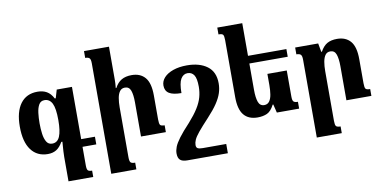

<svg xmlns="http://www.w3.org/2000/svg" viewBox="-89 -1028 3091 1552"><g transform="rotate(-10 1456.5 -252.5)"><path d="M395 -492H520V-63H633V0H520V153Q520 185 529 194Q538 203 563 203V255H360V57Q360 37 361.5 9.5Q363 -18 367 -69H358Q334 -27 305 -9Q276 9 235 9Q147 9 98 -57Q49 -123 49 -248Q49 -370 98 -436Q147 -502 238 -502Q282 -502 313.5 -484Q345 -466 367 -424H375ZM284 -68Q327 -68 346 -112.5Q365 -157 365 -247Q365 -343 344.5 -384Q324 -425 282 -425Q251 -425 236 -399Q221 -373 216 -332.5Q211 -292 211 -247Q211 -202 216.5 -161Q222 -120 237.5 -94Q253 -68 284 -68Z M1204 -56V0H1000V-279Q1000 -343 987.5 -377.5Q975 -412 940 -412Q913 -412 898 -392Q883 -372 877 -338Q871 -304 871 -262V147Q871 179 879.5 189.5Q888 200 917 200V255H711V-652Q711 -684 701 -694Q691 -704 666 -704V-760H871V-492Q871 -474 870 -456Q869 -438 867 -421H872Q894 -463 927.5 -482.5Q961 -502 1011 -502Q1082 -502 1121 -456.5Q1160 -411 1160 -309V-112Q1160 -77 1167.5 -66.5Q1175 -56 1204 -56Z M1464 -502Q1568 -502 1630.5 -455.5Q1693 -409 1693 -315Q1693 -274 1680.5 -235.5Q1668 -197 1639 -153.5Q1610 -110 1558 -54Q1501 7 1471.5 43Q1442 79 1432 102Q1422 125 1422 145Q1422 165 1434.5 172Q1447 179 1476 179H1668V255H1336Q1295 255 1277 238.5Q1259 222 1259 185Q1259 160 1270 131.5Q1281 103 1311.5 62Q1342 21 1401 -42Q1450 -97 1478.5 -142.5Q1507 -188 1518.5 -230Q1530 -272 1530 -315Q1530 -384 1511.5 -411.5Q1493 -439 1459 -439Q1424 -439 1403.5 -405Q1383 -371 1383 -289Q1315 -289 1282.5 -309.5Q1250 -330 1250 -374Q1250 -410 1276.5 -439Q1303 -468 1351.5 -485Q1400 -502 1464 -502Z M2253 -321V-107Q2253 -74 2263 -65Q2273 -56 2298 -56V0H2115L2098 -69H2093Q2067 -18 2034 -3Q2001 12 1956 12Q1882 12 1843.5 -34.5Q1805 -81 1805 -182V-648Q1805 -683 1797.5 -693.5Q1790 -704 1760 -704V-760H1965V-492H2280V-429H1965V-213Q1965 -148 1978 -112.5Q1991 -77 2026 -77Q2053 -77 2068 -97.5Q2083 -118 2088.5 -152.5Q2094 -187 2094 -229V-321Z M2891 -56V0H2686V-279Q2686 -342 2673.5 -377Q2661 -412 2626 -412Q2599 -412 2584.5 -392Q2570 -372 2564 -337.5Q2558 -303 2558 -262V147Q2558 179 2566 189.5Q2574 200 2603 200V255H2398V-384Q2398 -416 2387.5 -426Q2377 -436 2352 -436V-492H2541L2554 -421H2559Q2584 -466 2616 -484Q2648 -502 2697 -502Q2768 -502 2807 -456.5Q2846 -411 2846 -309V-112Q2846 -77 2853.5 -66.5Q2861 -56 2891 -56Z"/></g></svg>

Font: Noto Serif Armenian SemiCondensed ExtraBold
Style: Regular
Weight: 800
Width: 4
Designer: Monotype Design Team
Foundry: Monotype Imaging Inc.
Version: Version 2.008; ttfautohint (v1.8.4.7-5d5b)